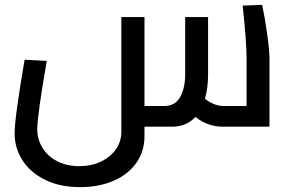

<svg xmlns="http://www.w3.org/2000/svg" viewBox="-20 -520 1193 788"><path d="M1086 -278V0H894Q833 0 782 -40Q745 0 686 0H573V40Q573 101 539.5 148.5Q506 196 446 222Q386 248 309 248Q225 248 164 217.5Q103 187 71.5 136.5Q40 86 40 28Q40 -36 81 -275L172 -270Q133 -47 133 11Q133 52 154.5 87Q176 122 215.5 142Q255 162 306 162Q354 162 393.5 143.5Q433 125 455.5 93Q478 61 478 21V-450H573V-85H655Q699 -85 719.5 -122Q740 -159 740 -215V-450H834V-216Q834 -158 821 -115Q835 -103 855.5 -94Q876 -85 896 -85H992V-278Q992 -348 976 -497L1056 -500Q1068 -443 1077 -377.5Q1086 -312 1086 -278Z"/></svg>

Font: sheba-seeBold
Style: Regular
Weight: 600
Designer: Mohamed Galeb, the designers
Foundry: Kief Type Foundry
Version: Version 2.010; ttfautohint (v1.5.33-1714) -l 8 -r 50 -G 200 